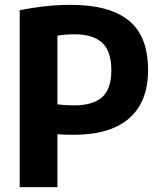

<svg xmlns="http://www.w3.org/2000/svg" viewBox="-20 -769 662 789"><path d="M61 0V-727Q109.5 -737 162 -743Q214.5 -749 272 -749Q429.5 -749 509 -684.8Q588.5 -620.5 588.5 -481.5Q588.5 -350.5 510.8 -282.8Q433 -215 281.5 -215Q247.5 -215 216 -217.5V0ZM283.5 -336Q362 -336 399.8 -369.8Q437.5 -403.5 437.5 -480Q437.5 -558 400.2 -593Q363 -628 286 -628Q247.5 -628 216 -622.5V-340Q246.5 -336 283.5 -336Z"/></svg>

Font: Encode Sans SemiCondensed SemiCondensed
Style: Bold
Weight: 700
Width: 4
Designer: Multiple Designers
Foundry: Impallari Type
Version: Version 3.000; ttfautohint (v1.8.3) -l 8 -r 50 -G 200 -x 14 